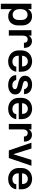

<svg xmlns="http://www.w3.org/2000/svg" viewBox="1918 -2535 802 4678"><g transform="rotate(90 2319.0 -196.0)"><path d="M599 -327V-244Q599 -165 570 -108.5Q541 -52 490.5 -23.5Q440 5 378 5H377Q320 5 275 -17.5Q230 -40 203 -85V185H71V-561H203V-479Q230 -527 275 -551.5Q320 -576 377 -576H378Q440 -576 490.5 -547Q541 -518 570 -462Q599 -406 599 -327ZM338 -467H337Q302 -467 271.5 -448.5Q241 -430 222 -393.5Q203 -357 203 -306V-265Q203 -213 222 -176.5Q241 -140 271.5 -121.5Q302 -103 337 -103H338Q396 -103 431.5 -142Q467 -181 467 -257V-312Q467 -389 431.5 -428Q396 -467 338 -467Z M716 -561H848V-494Q868 -533 903.5 -553.5Q939 -574 983 -574H984Q1030 -574 1066.5 -552.5Q1103 -531 1124.5 -490Q1146 -449 1146 -393V-378H1022V-384Q1022 -426 998.5 -448Q975 -470 937 -470H936Q898 -470 873 -438.5Q848 -407 848 -350V-10H716Z M1727 -313V-252H1338V-242Q1338 -173 1378 -135Q1418 -97 1479 -97H1480Q1532 -97 1566 -122Q1600 -147 1605 -192H1727Q1722 -140 1691 -94.5Q1660 -49 1605.5 -21.5Q1551 6 1479 6H1477Q1402 6 1340.5 -25Q1279 -56 1243.5 -115.5Q1208 -175 1208 -258V-312Q1208 -395 1244 -455Q1280 -515 1341 -546Q1402 -577 1474 -577H1475Q1544 -577 1601.5 -547Q1659 -517 1693 -457.5Q1727 -398 1727 -313ZM1338 -333H1599Q1599 -402 1564 -437.5Q1529 -473 1474 -473H1473Q1419 -473 1379.5 -435.5Q1340 -398 1338 -333Z M1810 -190H1930Q1934 -153 1969 -124.5Q2004 -96 2058 -96H2059Q2102 -96 2127.5 -113.5Q2153 -131 2153 -157Q2153 -181 2135.5 -196.5Q2118 -212 2076 -221L1996 -241Q1825 -282 1825 -401Q1825 -480 1885 -528.5Q1945 -577 2046 -577H2047Q2114 -577 2165.5 -552.5Q2217 -528 2245.5 -483.5Q2274 -439 2274 -381H2155Q2151 -418 2119 -446.5Q2087 -475 2040 -475H2039Q1999 -475 1975.5 -457Q1952 -439 1952 -413Q1952 -391 1971 -376Q1990 -361 2030 -351L2111 -331Q2192 -313 2236.5 -274.5Q2281 -236 2281 -165Q2281 -86 2217.5 -40Q2154 6 2051 6H2050Q1980 6 1925.5 -18.5Q1871 -43 1840.5 -87.5Q1810 -132 1810 -190Z M2883 -313V-252H2494V-242Q2494 -173 2534 -135Q2574 -97 2635 -97H2636Q2688 -97 2722 -122Q2756 -147 2761 -192H2883Q2878 -140 2847 -94.5Q2816 -49 2761.5 -21.5Q2707 6 2635 6H2633Q2558 6 2496.5 -25Q2435 -56 2399.5 -115.5Q2364 -175 2364 -258V-312Q2364 -395 2400 -455Q2436 -515 2497 -546Q2558 -577 2630 -577H2631Q2700 -577 2757.5 -547Q2815 -517 2849 -457.5Q2883 -398 2883 -313ZM2494 -333H2755Q2755 -402 2720 -437.5Q2685 -473 2630 -473H2629Q2575 -473 2535.5 -435.5Q2496 -398 2494 -333Z M3000 -561H3132V-494Q3152 -533 3187.5 -553.5Q3223 -574 3267 -574H3268Q3314 -574 3350.5 -552.5Q3387 -531 3408.5 -490Q3430 -449 3430 -393V-378H3306V-384Q3306 -426 3282.5 -448Q3259 -470 3221 -470H3220Q3182 -470 3157 -438.5Q3132 -407 3132 -350V-10H3000Z M4019 -561 3830 -10H3645L3456 -561H3599L3737 -117L3876 -561Z M4592 -313V-252H4203V-242Q4203 -173 4243 -135Q4283 -97 4344 -97H4345Q4397 -97 4431 -122Q4465 -147 4470 -192H4592Q4587 -140 4556 -94.5Q4525 -49 4470.5 -21.5Q4416 6 4344 6H4342Q4267 6 4205.5 -25Q4144 -56 4108.5 -115.5Q4073 -175 4073 -258V-312Q4073 -395 4109 -455Q4145 -515 4206 -546Q4267 -577 4339 -577H4340Q4409 -577 4466.5 -547Q4524 -517 4558 -457.5Q4592 -398 4592 -313ZM4203 -333H4464Q4464 -402 4429 -437.5Q4394 -473 4339 -473H4338Q4284 -473 4244.5 -435.5Q4205 -398 4203 -333Z"/></g></svg>

Font: 카카오 큰글씨 ExtraBold
Style: Regular
Weight: 800
Designer: Park Young-rak; Lee Sang-min; Kim Jung-jin; Min Bon; Park Min-gyu;
Foundry: Kakao Corporation
Version: Version 2.003